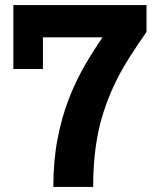

<svg xmlns="http://www.w3.org/2000/svg" viewBox="-20 -741 623 761"><path d="M191.4 0Q191.4 -103.3 208 -189.7Q224.6 -276.1 252.4 -348Q280.3 -419.9 315.3 -480.3Q350.3 -540.7 386.4 -593H150.1V-467.6H32.9V-721H560.7V-614.6Q525 -563.7 492.9 -513.1Q460.7 -462.6 434.8 -408.6Q408.9 -354.7 389.4 -293.6Q369.9 -232.6 359.6 -160.1Q349.3 -87.6 349.3 0Z"/></svg>

Font: Mona Sans ExtraLight
Style: Regular
Weight: 200
Designer: Deni Anggara
Foundry: GitHub
Version: Version 2.000